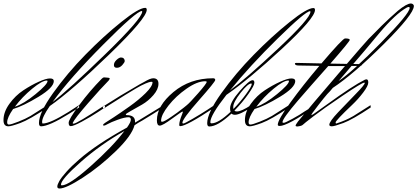

<svg xmlns="http://www.w3.org/2000/svg" viewBox="-20 -721 2389 1099"><path d="M252 -257Q252 -260 248 -260Q221 -260 164 -213Q107 -166 65 -110Q115 -126 183.5 -182Q252 -238 252 -257ZM21 -21Q21 -8 31 -8Q43 -8 85 -24.5Q127 -41 154 -57L252 -119L253 -106Q148 -36 96.5 -17Q45 2 28 2Q0 2 0 -33Q0 -80 34 -127Q68 -174 113.5 -204Q159 -234 201.5 -253Q244 -272 266 -272Q288 -272 288 -257Q288 -220 200.5 -167Q113 -114 55 -97Q21 -48 21 -21Z M792 -658Q762 -658 571 -466Q380 -274 281 -137Q373 -207 583.5 -411.5Q794 -616 794 -655Q794 -657 792 -658ZM811 -676Q820 -676 820 -665Q820 -617 605.5 -409.5Q391 -202 265 -114Q221 -51 221 -23Q221 -14 225 -14Q266 -14 372 -80L432 -119L433 -106Q408 -90 376 -70Q260 2 215 2Q203 2 203 -17Q203 -75 284 -188.5Q365 -302 469.5 -408.5Q574 -515 674.5 -595.5Q775 -676 811 -676Z M649 -333Q632 -333 632 -348.5Q632 -364 647 -378Q662 -392 672.5 -392Q683 -392 688.5 -386Q694 -380 694 -372Q694 -364 680 -348.5Q666 -333 649 -333ZM396 -17Q407 -42 484.5 -131Q562 -220 602 -260Q608 -268 608 -271.5Q608 -275 600 -276L577 -278Q569 -278 562 -270Q494 -201 433.5 -119.5Q373 -38 373 -18.5Q373 1 385 1Q401 1 450 -25.5Q499 -52 540 -79L581 -106L580 -119Q419 -13 401 -13Q396 -13 396 -17Z M329 336Q329 340 334 340Q375 340 499 230Q623 120 692 29Q557 105 443 205.5Q329 306 329 336ZM707 9Q729 -22 729 -36Q729 -50 716 -50Q693 -50 653.5 -35.5Q614 -21 597.5 -11.5Q581 -2 575.5 -2Q570 -2 570 -5Q570 -11 582.5 -18.5Q595 -26 631.5 -50Q668 -74 721 -111.5Q774 -149 813.5 -188Q853 -227 853 -250Q853 -253 845 -253Q837 -253 813 -243Q789 -233 757 -214Q725 -195 697.5 -178Q670 -161 634 -138Q598 -115 588 -109Q578 -103 571 -98L568 -110Q681 -182 752 -222L779 -238Q788 -242 805 -252Q840 -273 857 -273Q887 -273 887 -241.5Q887 -210 858 -176.5Q829 -143 793.5 -122.5Q758 -102 729 -86Q700 -70 700 -66Q700 -62 705 -62Q753 -62 753 -25V-19L915 -118L916 -107Q851 -65 796 -32Q770 -18 750 -4Q734 56 642.5 144.5Q551 233 454.5 295.5Q358 358 321 358Q308 358 308 347Q308 336 319.5 315.5Q331 295 360.5 262Q390 229 433 192Q531 106 707 9Z M1207 -119 1208 -106Q1047 1 1012 1Q1006 1 1006 -6Q1006 -27 1022 -66L1027 -80Q1027 -82 1023.5 -82Q1020 -82 965 -42Q911 -2 894.5 -2Q878 -2 878 -32Q878 -115 972.5 -194Q1067 -273 1200 -273Q1212 -273 1212 -263Q1212 -253 1118 -146.5Q1024 -40 1024 -18Q1024 -14 1030 -14Q1036 -14 1081 -40Q1126 -66 1166 -92ZM1048 -118Q1065 -131 1114 -187Q1163 -243 1163 -252Q1163 -256 1155 -256Q1109 -256 1048 -213.5Q987 -171 944.5 -117Q902 -63 902 -30Q902 -24 908 -24Q914 -24 927.5 -31.5Q941 -39 960.5 -52.5Q980 -66 994 -76Q1042 -112 1048 -118Z M1315 -108Q1315 -100 1316 -97Q1356 -138 1388.5 -182.5Q1421 -227 1421 -240Q1421 -243 1418 -243Q1399 -243 1357 -189.5Q1315 -136 1315 -108ZM1755 -657Q1729 -657 1569.5 -500.5Q1410 -344 1296 -203Q1387 -270 1572 -443Q1757 -616 1757 -654Q1757 -656 1755 -657ZM1774 -675Q1783 -675 1783 -664Q1783 -617 1594 -442Q1405 -267 1276 -178Q1184 -61 1184 -22Q1184 -15 1191 -15Q1230 -15 1300 -81Q1297 -89 1297 -101Q1297 -136 1351.5 -199Q1406 -262 1426 -262Q1436 -262 1436 -247Q1436 -232 1402 -183.5Q1368 -135 1322 -88Q1326 -83 1336 -83Q1362 -83 1418 -120L1423 -110Q1354 -64 1325 -64Q1312 -64 1305 -71Q1226 3 1178 3Q1166 3 1166 -16Q1166 -74 1247 -187.5Q1328 -301 1432.5 -407.5Q1537 -514 1637.5 -594.5Q1738 -675 1774 -675Z M1634 -257Q1634 -260 1630 -260Q1603 -260 1546 -213Q1489 -166 1447 -110Q1497 -126 1565.5 -182Q1634 -238 1634 -257ZM1403 -21Q1403 -8 1413 -8Q1425 -8 1467 -24.5Q1509 -41 1536 -57L1634 -119L1635 -106Q1530 -36 1478.5 -17Q1427 2 1410 2Q1382 2 1382 -33Q1382 -80 1416 -127Q1450 -174 1495.5 -204Q1541 -234 1583.5 -253Q1626 -272 1648 -272Q1670 -272 1670 -257Q1670 -220 1582.5 -167Q1495 -114 1437 -97Q1403 -48 1403 -21Z M1781 -107Q1624 0 1581 0Q1570 0 1570 -7Q1570 -35 1642 -134Q1714 -233 1808 -344Q1712 -346 1690 -346Q1668 -346 1668 -357Q1668 -361 1677 -361L1820 -358Q1942 -501 1955 -501Q1982 -501 1982 -492.5Q1982 -484 1871 -357L2039 -354Q2052 -354 2052 -350.5Q2052 -347 2048 -346Q2042 -343 1949 -343H1859Q1794 -269 1764 -235.5Q1734 -202 1686 -146Q1597 -42 1597 -22Q1597 -18 1604.5 -18Q1612 -18 1655 -41.5Q1698 -65 1720 -81L1780 -118Z M2063 -426 1918 -257Q1997 -310 2161 -477Q2325 -644 2325 -676Q2325 -681 2320 -681Q2315 -681 2309 -678Q2244 -642 2151 -531Q2147 -527 2109.5 -481.5Q2072 -436 2063 -426ZM2349 -687Q2349 -640 2175.5 -467.5Q2002 -295 1885 -218L1869 -199Q1844 -176 1768 -74Q1762 -64 1762 -63Q1762 -62 1763.5 -62Q1765 -62 1775 -68.5Q1785 -75 1850 -122Q2000 -231 2069 -265Q2075 -267 2077 -267Q2088 -267 2088 -248.5Q2088 -230 2059 -191.5Q2030 -153 1995 -120Q1901 -31 1901 -20Q1901 -14 1905 -14Q1961 -32 2003 -57L2101 -119L2102 -106Q1997 -36 1945.5 -17Q1894 2 1879.5 2Q1865 2 1865 -7Q1865 -25 1916 -79Q1967 -133 2017.5 -184.5Q2068 -236 2068 -246Q2068 -248 2065 -248Q2052 -248 1941 -173Q1830 -98 1774.5 -55.5Q1719 -13 1713 -6.5Q1707 0 1682 3Q1672 3 1672 -2Q1672 -7 1686 -26Q1758 -114 1918 -300.5Q2078 -487 2090 -498.5Q2102 -510 2124.5 -533Q2147 -556 2164.5 -573.5Q2182 -591 2209.5 -616.5Q2237 -642 2257 -659Q2308 -701 2332 -701Q2339 -701 2344 -696.5Q2349 -692 2349 -687Z"/></svg>

Font: Herr Von Muellerhoff
Style: Regular
Weight: 400
Version: Version 1.000